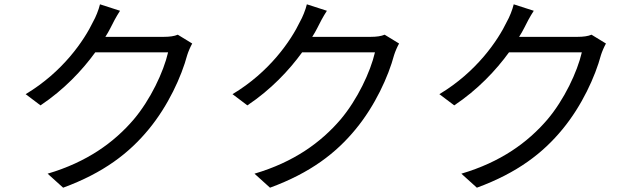

<svg xmlns="http://www.w3.org/2000/svg" viewBox="-20 -827 2960 891"><path d="M537 -777 444 -807C438 -781 423 -745 413 -728C370 -638 271 -493 99 -390L168 -338C277 -411 361 -500 422 -584H760C739 -493 678 -364 600 -272C509 -166 384 -75 201 -21L273 44C461 -25 580 -117 671 -228C760 -336 822 -471 849 -572C854 -588 864 -611 872 -625L805 -666C789 -659 767 -656 740 -656H469C478 -670 486 -684 493 -698C502 -717 520 -751 537 -777Z M1497 -777 1404 -807C1398 -781 1383 -745 1373 -728C1330 -638 1231 -493 1059 -390L1128 -338C1237 -411 1321 -500 1382 -584H1720C1699 -493 1638 -364 1560 -272C1469 -166 1344 -75 1161 -21L1233 44C1421 -25 1540 -117 1631 -228C1720 -336 1782 -471 1809 -572C1814 -588 1824 -611 1832 -625L1765 -666C1749 -659 1727 -656 1700 -656H1429C1438 -670 1446 -684 1453 -698C1462 -717 1480 -751 1497 -777Z M2457 -777 2364 -807C2358 -781 2343 -745 2333 -728C2290 -638 2191 -493 2019 -390L2088 -338C2197 -411 2281 -500 2342 -584H2680C2659 -493 2598 -364 2520 -272C2429 -166 2304 -75 2121 -21L2193 44C2381 -25 2500 -117 2591 -228C2680 -336 2742 -471 2769 -572C2774 -588 2784 -611 2792 -625L2725 -666C2709 -659 2687 -656 2660 -656H2389C2398 -670 2406 -684 2413 -698C2422 -717 2440 -751 2457 -777Z"/></svg>

Font: Source Han Sans HK
Style: Regular
Weight: 400
Designer: Ryoko NISHIZUKA 西塚涼子 (kana, bopomofo & ideographs); Paul D. Hunt (Latin, Greek & Cyrillic); Sandoll Communications 산돌커뮤니
Foundry: Adobe
Version: Version 2.000;hotconv 1.0.107;makeotfexe 2.5.65593